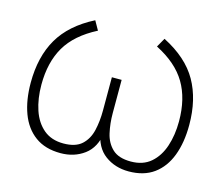

<svg xmlns="http://www.w3.org/2000/svg" viewBox="-85 -668 933 798"><g transform="rotate(15 381.0 -269.5)"><path d="M235 16Q168.5 16 125.2 -15.8Q82 -47.5 61 -104Q40 -160.5 40 -235Q40 -347 85.5 -425.2Q131 -503.5 232 -555L254 -516Q163.5 -469.5 124.2 -402.2Q85 -335 85 -239Q85 -178.5 101.2 -130.2Q117.5 -82 151 -54Q184.5 -26 236 -26Q288 -26 314.8 -50.5Q341.5 -75 350.8 -115Q360 -155 360 -201V-344H402V-201Q402 -156.5 411 -116.5Q420 -76.5 446.8 -51.2Q473.5 -26 526 -26Q578.5 -26 611.8 -54.8Q645 -83.5 661 -131.8Q677 -180 677 -239Q677 -336.5 637.2 -403.5Q597.5 -470.5 508 -516L530 -555Q633 -502.5 677.5 -424Q722 -345.5 722 -235Q722 -159.5 700.5 -103Q679 -46.5 636 -15.2Q593 16 528 16Q469 16 426 -15.8Q383 -47.5 373 -114H389Q379.5 -47.5 336.5 -15.8Q293.5 16 235 16Z"/></g></svg>

Font: Manrope Variable Light
Style: Regular
Weight: 200
Designer: Mikhail Sharanda
Foundry: Mikhail Sharanda
Version: Version 4.505